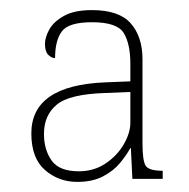

<svg xmlns="http://www.w3.org/2000/svg" viewBox="-20 -740 374 380"><path d="M133 -380Q96 -380 69 -403.5Q42 -427 42 -476Q42 -571 188 -577L238 -579V-614Q238 -653 225 -674.5Q212 -696 162 -696Q116 -696 102.5 -678Q89 -660 89 -625Q82 -625 75.5 -631.5Q69 -638 69 -653Q69 -666 77.5 -681.5Q86 -697 106.5 -708.5Q127 -720 162 -720Q216 -720 239 -693.5Q262 -667 262 -623V-457Q262 -423 268 -412.5Q274 -402 302 -402V-386H242L239 -447H238Q231 -434 218 -418Q205 -402 184 -391Q163 -380 133 -380ZM136 -401Q166 -401 189 -416.5Q212 -432 225 -454.5Q238 -477 238 -497V-558L190 -556Q118 -554 92.5 -533Q67 -512 67 -475Q67 -444 82 -422.5Q97 -401 136 -401Z"/></svg>

Font: Noto Serif Devanagari Thin
Style: Regular
Weight: 100
Designer: Universal Thirst, Indian Type Foundry and the Monotype Design Team
Foundry: Monotype Imaging Inc.
Version: Version 2.004; ttfautohint (v1.8.4.7-5d5b)